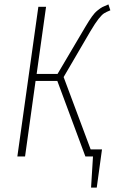

<svg xmlns="http://www.w3.org/2000/svg" viewBox="-20 -713 523 875"><path d="M270 -361.8 393.1 -32.2H444.8L420.9 142.1H395L403.8 0H369.1L241.2 -344.2H142.1L94.2 0H59.1L154.8 -682.1H189.9L147 -376H242.2L369.1 -590.8Q386.2 -619.6 398.7 -637.2Q411.1 -654.8 424.6 -665.5Q438 -676.3 446.8 -680.9Q455.6 -685.5 474.1 -692.9L482.9 -666Q464.4 -658.7 454.3 -652.3Q444.3 -646 429.2 -627Q414.1 -607.9 392.1 -570.8Z"/></svg>

Font: Fira Sans Compressed UltraLight
Style: Italic
Weight: 200
Width: 3
Italic angle: -8°
Designer: Carrois Corporate & Edenspiekermann AG
Foundry: Carrois Corporate GbR & Edenspiekermann AG
Version: Version 4.203;PS 004.203;hotconv 1.0.88;makeotf.lib2.5.64775